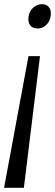

<svg xmlns="http://www.w3.org/2000/svg" viewBox="-20 -768 263 917"><path d="M94 129H-0.5L116 -500H171ZM222.5 -694.5Q219.5 -667 201.5 -649.5Q183.5 -632 161.5 -632Q134.5 -632 123.8 -647.5Q113 -663 116 -686Q119.5 -715 138.8 -731.5Q158 -748 181 -748Q201.5 -748 213.2 -734.2Q225 -720.5 222.5 -694.5Z"/></svg>

Font: Merriweather Light
Style: Italic
Weight: 300
Italic angle: -7.8°
Designer: Eben Sorkin
Foundry: Eben Sorkin
Version: Version 2.101